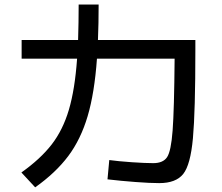

<svg xmlns="http://www.w3.org/2000/svg" viewBox="-20 -803 978 845"><path d="M453.1 -13.7 460.9 -98.6Q499 -93.3 559.3 -89.1Q619.6 -85 654.3 -85Q697.8 -85 715.3 -111.3Q732.9 -137.7 739.7 -228.5Q746.6 -319.3 748.5 -544.9H406.7Q396 -394 365.7 -291.7Q335.4 -189.5 280.3 -116Q225.1 -42.5 134.8 21.5L74.2 -43.9Q158.2 -103.5 207.5 -167.2Q256.8 -231 283.2 -320.1Q309.6 -409.2 319.3 -544.9H75.2V-627H323.7Q326.2 -706.5 326.2 -783.2H414.1Q414.1 -699.7 411.1 -627H839.8V-583Q839.8 -312 829.1 -194.8Q818.4 -77.6 786.4 -37.4Q754.4 2.9 680.7 2.9Q640.1 2.9 575.9 -2Q511.7 -6.8 453.1 -13.7Z"/></svg>

Font: Pretendard JP Medium
Style: Regular
Weight: 500
Designer: Base glyphs from Inter by Rasmus Andersson; Hangeul glyphs from Noto Sans CJK(Source Han Sans) by Jang Soo-young and Kan
Foundry: Kil Hyung-jin
Version: Version 1.309